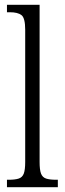

<svg xmlns="http://www.w3.org/2000/svg" viewBox="-20 -780 270 800"><path d="M9 0V-31H16Q43 -31 58 -36Q73 -41 79 -56.5Q85 -72 85 -105V-656Q85 -705 69.5 -717Q54 -729 21 -729H9V-760H145V-105Q145 -72 151 -56.5Q157 -41 172 -36Q187 -31 214 -31H221V0Z"/></svg>

Font: Noto Serif Sinhala ExtraCondensed Light
Style: Regular
Weight: 300
Width: 2
Designer: Jelle Bosma - Monotype Design Team
Foundry: Monotype Imaging Inc.
Version: Version 2.007; ttfautohint (v1.8.4.7-5d5b)